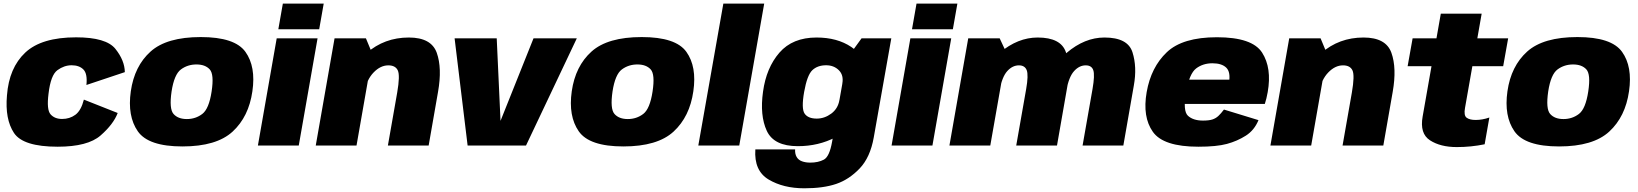

<svg xmlns="http://www.w3.org/2000/svg" viewBox="-20 -805 9062 1062"><path d="M299 6.5Q465.5 6.5 536.5 -55.8Q607.5 -118 631 -180L444 -254Q428.5 -193.5 397 -170.2Q365.5 -147 323.5 -147Q282.5 -147 259.8 -172.5Q237 -198 248.5 -287.5Q260.5 -390 297.8 -417Q335 -444 376 -444Q418 -444 441.2 -420.8Q464.5 -397.5 458 -335L670.5 -406Q669.5 -470.5 618.5 -534.5Q567.5 -598.5 401 -598.5Q209.5 -598.5 119.8 -514.2Q30 -430 18.5 -277Q7 -146 57.2 -69.8Q107.5 6.5 299 6.5Z M989 5Q1177.5 5 1266.8 -77.2Q1356 -159.5 1376 -300Q1396 -436.5 1337.5 -518.2Q1279 -600 1090.5 -600Q902 -600 812.8 -519.8Q723.5 -439.5 703.5 -300Q684 -162.5 742.2 -78.8Q800.5 5 989 5ZM1013.5 -146.5Q965 -146.5 940 -174.5Q915 -202.5 929 -299Q943.5 -393.5 980.8 -421Q1018 -448.5 1066.5 -448.5Q1115 -448.5 1140 -421.2Q1165 -394 1150.5 -299Q1136 -203 1099 -174.8Q1062 -146.5 1013.5 -146.5Z M1406.5 0H1632.5L1736.5 -593H1510.5ZM1544.5 -785 1519.5 -643H1745.5L1770.5 -785Z M1726.5 0H1952L2040.5 -505L2004 -593H1830.5ZM2125.5 0H2351L2403 -297.5Q2426 -428.5 2395.8 -513Q2365.5 -597.5 2241.5 -597.5Q2106 -597.5 2007.5 -511.2Q1909 -425 1894.5 -341.5L1996.5 -298Q2008.5 -365 2046.5 -404.2Q2084.5 -443.5 2128 -443.5Q2167 -443.5 2180.2 -415.8Q2193.5 -388 2177 -293Z M2566.5 0H2889.5L3170.5 -593H2931L2748.5 -136.5L2727.5 -593H2494.5Z M3428 5Q3616.5 5 3705.8 -77.2Q3795 -159.5 3815 -300Q3835 -436.5 3776.5 -518.2Q3718 -600 3529.5 -600Q3341 -600 3251.8 -519.8Q3162.5 -439.5 3142.5 -300Q3123 -162.5 3181.2 -78.8Q3239.5 5 3428 5ZM3452.5 -146.5Q3404 -146.5 3379 -174.5Q3354 -202.5 3368 -299Q3382.5 -393.5 3419.8 -421Q3457 -448.5 3505.5 -448.5Q3554 -448.5 3579 -421.2Q3604 -394 3589.5 -299Q3575 -203 3538 -174.8Q3501 -146.5 3452.5 -146.5Z M3842.5 0H4069L4207 -785H3981Z M4429 236.5Q4534.5 236.5 4605.5 212.2Q4676.5 188 4735 126.8Q4793.5 65.5 4813 -45L4910 -593H4745.5L4663.5 -480L4582.5 -21Q4568 61.5 4537 78Q4506 94.5 4461.5 94.5Q4436 94.5 4416 87.2Q4396 80 4386.2 62.8Q4376.5 45.5 4378 21.5H4158Q4150 139.5 4231.5 188Q4313 236.5 4429 236.5ZM4393 3.5Q4507.5 3.5 4601.8 -45.8Q4696 -95 4707.5 -161L4623 -251.5Q4615 -204 4577.8 -176.5Q4540.5 -149 4497.5 -149Q4450 -149 4430.8 -176.2Q4411.5 -203.5 4428 -297Q4444.5 -389.5 4473.2 -416.8Q4502 -444 4549.5 -444Q4592.5 -444 4620 -416.5Q4647.5 -389 4639 -342.5L4754.5 -427Q4766.5 -493 4688.8 -545.2Q4611 -597.5 4496.5 -597.5Q4364 -597.5 4291.2 -513.8Q4218.5 -430 4200.5 -298Q4182 -166.5 4221.2 -81.5Q4260.5 3.5 4393 3.5Z M4911.5 0H5137.5L5241.5 -593H5015.5ZM5049.5 -785 5024.5 -643H5250.5L5275.5 -785Z M5231.5 0H5457.5L5547.5 -511.5L5509.5 -593H5335.5ZM5601 0H5826.5L5884.5 -332Q5903 -434.5 5875.8 -516Q5848.5 -597.5 5719.5 -597.5Q5610 -597.5 5510.8 -514.2Q5411.5 -431 5397.5 -349L5509 -305Q5522.5 -379.5 5551.2 -411.5Q5580 -443.5 5616 -443.5Q5648.5 -443.5 5659 -416.8Q5669.5 -390 5656 -312.5ZM5968 0H6193.5L6251.5 -332Q6270 -434.5 6244 -516Q6218 -597.5 6089 -597.5Q5979.5 -597.5 5880 -512.8Q5780.5 -428 5767 -349L5878.5 -305Q5892 -379.5 5920.8 -411.5Q5949.5 -443.5 5985.5 -443.5Q6018 -443.5 6027.2 -416.8Q6036.5 -390 6023 -312.5Z M6608.5 6.5 6634 -138Q6580 -138 6551 -164.5Q6522 -191 6540.5 -295.5Q6558.5 -398 6596.2 -426.5Q6634 -455 6686 -455Q6738 -455 6763 -430.5Q6788 -406 6777.5 -346L6787 -364.5H6533.5L6510 -230H6976Q6985.5 -258.5 6992 -295.5Q7015.5 -429 6961 -514Q6906.5 -599 6711 -599Q6521 -599 6433.8 -516Q6346.5 -433 6322.5 -295.5Q6298.5 -158 6356.8 -75.8Q6415 6.5 6608.5 6.5ZM6634 -138 6608.5 6.5Q6709.5 6.5 6766.5 -9Q6823.5 -24.5 6870.8 -54.5Q6918 -84.5 6941 -140.5L6750 -199Q6733.5 -177 6719 -163.5Q6704.5 -150 6685.5 -144Q6666.5 -138 6634 -138Z M7007 0H7232.5L7321 -505L7284.5 -593H7111ZM7406 0H7631.5L7683.5 -297.5Q7706.5 -428.5 7676.2 -513Q7646 -597.5 7522 -597.5Q7386.5 -597.5 7288 -511.2Q7189.5 -425 7175 -341.5L7277 -298Q7289 -365 7327 -404.2Q7365 -443.5 7408.5 -443.5Q7447.5 -443.5 7460.8 -415.8Q7474 -388 7457.5 -293Z M8038 8.5Q8117 8.5 8192 -7L8218 -155Q8179.5 -141.5 8142 -141.5Q8109 -141.5 8092.2 -154Q8075.5 -166.5 8083.5 -209L8124 -439H8294.5L8322 -593H8151.5L8175.5 -729.5H7949.5L7925.5 -593H7793.5L7766 -439H7898L7849 -160.5Q7832 -66 7889.8 -28.8Q7947.5 8.5 8038 8.5Z M8603.5 5Q8792 5 8881.2 -77.2Q8970.5 -159.5 8990.5 -300Q9010.5 -436.5 8952 -518.2Q8893.5 -600 8705 -600Q8516.5 -600 8427.2 -519.8Q8338 -439.5 8318 -300Q8298.5 -162.5 8356.8 -78.8Q8415 5 8603.5 5ZM8628 -146.5Q8579.5 -146.5 8554.5 -174.5Q8529.5 -202.5 8543.5 -299Q8558 -393.5 8595.2 -421Q8632.5 -448.5 8681 -448.5Q8729.5 -448.5 8754.5 -421.2Q8779.5 -394 8765 -299Q8750.5 -203 8713.5 -174.8Q8676.5 -146.5 8628 -146.5Z"/></svg>

Font: Anybody UltraCondensed Thin Black
Style: Italic
Weight: 900
Italic angle: -10°
Version: Version 1.111